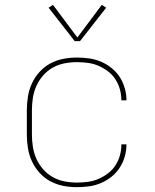

<svg xmlns="http://www.w3.org/2000/svg" viewBox="-20 -766 640 794"><path d="M298 8Q269 8 241 2.5Q213 -3 188 -16.5Q163 -30 143.5 -51.5Q124 -73 112 -99Q100 -125 95.5 -153.5Q91 -182 91 -210V-310Q91 -338 95.5 -366.5Q100 -395 112 -421Q124 -447 143.5 -468.5Q163 -490 188 -503.5Q213 -517 241 -522.5Q269 -528 298 -528Q323 -528 348.5 -524.5Q374 -521 397.5 -511Q421 -501 441 -485Q461 -469 475 -447.5Q489 -426 496 -401Q503 -376 503 -351H482Q482 -374 476 -396Q470 -418 457.5 -437.5Q445 -457 426.5 -471Q408 -485 387 -494Q366 -503 343 -506Q320 -509 298 -509Q272 -509 246.5 -504Q221 -499 198.5 -486.5Q176 -474 158.5 -454Q141 -434 130.5 -410.5Q120 -387 116 -361.5Q112 -336 112 -310V-210Q112 -184 116 -158.5Q120 -133 130.5 -109.5Q141 -86 158.5 -66Q176 -46 198.5 -33.5Q221 -21 246.5 -16Q272 -11 298 -11Q320 -11 343 -14Q366 -17 387 -26Q408 -35 426.5 -49Q445 -63 457.5 -82.5Q470 -102 476 -124Q482 -146 482 -169H503Q503 -144 496 -119Q489 -94 475 -72.5Q461 -51 441 -35Q421 -19 397.5 -9Q374 1 348.5 4.5Q323 8 298 8ZM289 -596 181 -734 199 -746 300 -611 401 -746 419 -734 311 -596Z"/></svg>

Font: Zed Sans Thin Extended
Style: Regular
Weight: 100
Width: 7
Designer: Belleve Invis
Foundry: Belleve Invis
Version: Version 1.0.0; ttfautohint (v1.8.4)